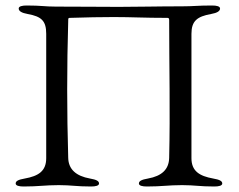

<svg xmlns="http://www.w3.org/2000/svg" viewBox="-20 -673 868 698"><path d="M66 5C120 5 144 0 194 0C240 0 257 5 311 5C328 5 340 2 340 -6C340 -15 330 -20 307 -24C257 -33 229 -57 228 -99C223 -265 223 -431 228 -597C228 -605 228 -608 233 -608C300 -610 342 -611 394 -611C459 -611 504 -608 587 -608C591 -608 595 -608 595 -601C595 -434 599 -266 595 -99C594 -57 568 -33 518 -24C495 -20 485 -15 485 -6C485 2 497 5 514 5C568 5 592 0 642 0C688 0 705 5 759 5C776 5 788 2 788 -6C788 -15 778 -20 755 -24C705 -33 676 -51 676 -98V-550C676 -597 697 -613 747 -622C770 -626 780 -633 780 -642C780 -650 768 -653 751 -653C697 -653 685 -650 642 -650C549 -650 485 -648 412 -648C338 -648 277 -649 183 -649C142 -649 131 -653 77 -653C60 -653 48 -650 48 -642C48 -633 58 -626 81 -622C131 -613 148 -597 148 -550V-98C148 -51 120 -33 70 -24C47 -20 37 -15 37 -6C37 2 49 5 66 5Z"/></svg>

Font: Garamond-Math
Style: Regular
Weight: 400
Version: Version 2019-08-16